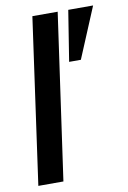

<svg xmlns="http://www.w3.org/2000/svg" viewBox="-83 -771 547 822"><g transform="rotate(-10 190.5 -360.0)"><path d="M16 0 117 -720H227L125 0ZM238 -500 273 -720H381L289 -500Z"/></g></svg>

Font: Host Grotesk Medium
Style: Italic
Weight: 500
Italic angle: -8°
Designer: Doğukan Karapınar based on Poppins by Indian Type Foundry, Jonny Pinhorn
Foundry: Element Type
Version: Version 1.001; ttfautohint (v1.8.4.7-5d5b)